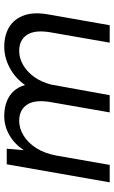

<svg xmlns="http://www.w3.org/2000/svg" viewBox="168 -716 548 925"><g transform="rotate(-90 442.5 -254.0)"><path d="M26 0 113 -496H188L181 -414Q210 -458 253 -483Q296 -508 346 -508Q383 -508 413 -497Q443 -486 464 -464Q485 -442 495 -408Q528 -455 577.5 -481.5Q627 -508 679 -508Q734 -508 773.5 -484.5Q813 -461 830.5 -412.5Q848 -364 834 -290L783 0H699L748 -281Q762 -358 737.5 -397Q713 -436 659 -436Q625 -436 593 -418Q561 -400 535.5 -366Q510 -332 497 -282L446 0H363L412 -281Q426 -358 401 -397Q376 -436 322 -436Q286 -436 251.5 -415Q217 -394 191.5 -354.5Q166 -315 155 -257L110 0Z"/></g></svg>

Font: DM Sans 24pt
Style: Italic
Weight: 400
Italic angle: -10°
Designer: Colophon Foundry, Jonny Pinhorn
Foundry: Colophon Foundry
Version: Version 4.004;gftools[0.9.30]